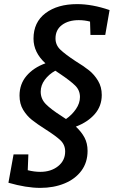

<svg xmlns="http://www.w3.org/2000/svg" viewBox="-20 -733 584 934"><path d="M250 -546Q250 -514 273.5 -491.5Q297 -469 347 -436Q388 -411 413.5 -390.5Q439 -370 457 -340Q475 -310 475 -271Q475 -217 441 -178Q407 -139 349 -117Q376 -92 391 -64Q406 -36 406 1Q406 57 376 97.5Q346 138 293.5 159.5Q241 181 176 181Q108 181 21 156L46 18H118L115 95Q147 103 176 103Q228 103 262.5 75.5Q297 48 297 4Q297 -29 273.5 -51Q250 -73 201 -104Q160 -130 135 -150Q110 -170 92.5 -199Q75 -228 75 -268Q75 -324 109 -364Q143 -404 201 -425Q143 -478 143 -545Q143 -625 201.5 -669Q260 -713 355 -713Q429 -713 513 -684L492 -563H420L418 -628Q391 -635 363 -635Q313 -635 281.5 -611.5Q250 -588 250 -546ZM273 -373 249 -389Q218 -372 198 -345Q178 -318 178 -287Q178 -252 203 -226.5Q228 -201 280 -168L301 -154Q330 -174 349.5 -202.5Q369 -231 369 -261Q369 -294 345.5 -317Q322 -340 273 -373Z"/></svg>

Font: Bitter Pro SemiBold
Style: Italic
Weight: 600
Italic angle: -9°
Designer: Sol Matas, and Bitter project Authors
Foundry: Sol Matas
Version: Version 1.010